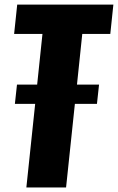

<svg xmlns="http://www.w3.org/2000/svg" viewBox="-20 -830 522 850"><path d="M96.7 0 135.7 -370.1H45.9L55.2 -455.6H144.5L168 -679.7H42.5L56.2 -809.6H481.9L468.3 -679.7H344.2L320.8 -455.6H418.5L409.2 -370.1H311.5L272.5 0Z"/></svg>

Font: Oswald
Style: Bold
Weight: 700
Designer: Vernon Adams
Foundry: Vernon Adams
Version: 3.0; ttfautohint (v0.94.23-7a4d-dirty) -l 8 -r 50 -G 200 -x 